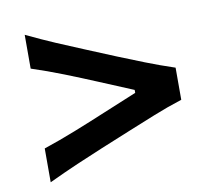

<svg xmlns="http://www.w3.org/2000/svg" viewBox="-63 -652 740 658"><g transform="rotate(-10 307.0 -322.5)"><path d="M62.5 -65.9V-183.6Q116.7 -201.7 172.9 -223.9Q229 -246.1 283.7 -269L400.9 -317.4V-327.6L283.7 -376.5Q229 -399.4 172.9 -421.6Q116.7 -443.8 62.5 -461.4V-579.1Q114.3 -554.2 163.3 -533.2Q212.4 -512.2 255.4 -494.6L360.4 -451.2Q402.3 -434.1 451.4 -414.8Q500.5 -395.5 552.2 -378.4V-266.6Q500.5 -250 451.4 -230.2Q402.3 -210.4 360.4 -193.4L255.4 -150.4Q212.4 -132.8 163.3 -111.6Q114.3 -90.3 62.5 -65.9Z"/></g></svg>

Font: Pinar DS4-Medium
Style: Regular
Weight: 500
Designer: Amin Abedi
Version: Version 2.000